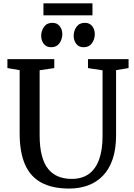

<svg xmlns="http://www.w3.org/2000/svg" viewBox="-20 -1086 780 1114"><path d="M382 8Q283.5 8 219.8 -26.5Q156 -61 125 -132Q94 -203 94 -312.5V-679L23 -691V-743H295V-691L210 -678.5V-302Q210 -232 222.8 -183.5Q235.5 -135 260 -105.2Q284.5 -75.5 318.8 -61.8Q353 -48 395.5 -48Q456.5 -48 496.2 -77.2Q536 -106.5 555.5 -162Q575 -217.5 575 -296V-678L490.5 -691V-743H726V-691L653.5 -679V-301.5Q653.5 -220 633.2 -161.5Q613 -103 576.2 -65.5Q539.5 -28 490 -10Q440.5 8 382 8ZM276 -812Q249 -812 234 -831.5Q219 -851 219 -878Q219 -907.5 235.5 -930.5Q252 -953.5 283.5 -953.5H284.5Q311.5 -953.5 326.5 -934.2Q341.5 -915 341.5 -888Q341.5 -858.5 325 -835.2Q308.5 -812 277 -812ZM464.5 -812Q437.5 -812 422.5 -831.5Q407.5 -851 407.5 -878Q407.5 -907.5 424 -930.5Q440.5 -953.5 472 -953.5H473Q500 -953.5 515 -934.2Q530 -915 530 -888Q530 -858.5 513.5 -835.2Q497 -812 465.5 -812ZM516.5 -1066.5V-997H232V-1066.5Z"/></svg>

Font: Merriweather Medium
Style: Regular
Weight: 500
Version: Version 2.100